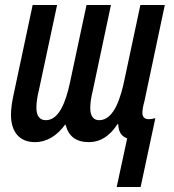

<svg xmlns="http://www.w3.org/2000/svg" viewBox="-20 -560 699 770"><path d="M448 190H544L603 -86C591 -83 583 -82 577 -82C562 -82 551 -89 551 -107C551 -117 554 -137 559 -153L641 -540H543L481 -249C465 -168 437 -78 378 -78C354 -78 342 -95 342 -127C342 -144 345 -169 352 -196L425 -540H327L260 -226C245 -158 219 -78 164 -78C139 -78 126 -95 126 -128C126 -147 129 -171 137 -203L209 -540H111L35 -183C28 -152 24 -122 24 -100C24 -30 59 10 120 10C168 10 209 -16 241 -60H243C255 -13 285 10 337 10C382 10 420 -14 451 -62H454C456 -29 467 -14 490 -5Z"/></svg>

Font: Noto Sans UI Condensed Medium
Style: Italic
Weight: 500
Width: 3
Italic angle: -12°
Designer: Monotype Design Team
Foundry: Monotype Imaging Inc.
Version: Version 1.901